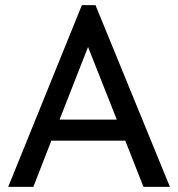

<svg xmlns="http://www.w3.org/2000/svg" viewBox="-20 -728 694 748"><path d="M299 -708H352L642 0H539L468 -180H180L110 0H12ZM212 -262H435L323 -545Z"/></svg>

Font: Tilda Sans Medium
Style: Regular
Weight: 500
Designer: ParaType Ltd
Foundry: ParaType Ltd
Version: Version 1.009